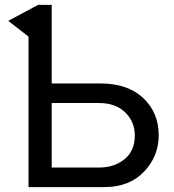

<svg xmlns="http://www.w3.org/2000/svg" viewBox="-20 -765 711 785"><path d="M13.7 -679.7 135.7 -745.1H191.4V-423.8H390.6Q502 -423.8 565.4 -364.3Q628.9 -304.7 628.9 -211.9Q628.9 -126 568.8 -63Q508.8 0 406.2 0H96.7V-615.2ZM191.4 -80.1H386.7Q447.3 -80.1 489.3 -114.3Q531.2 -148.4 531.2 -210.9Q531.2 -266.6 492.2 -305.2Q453.1 -343.8 384.8 -343.8H191.4Z"/></svg>

Font: Gothic A1 Medium
Style: Regular
Weight: 500
Designer: HanYang I&C Co.,Ltd.
Foundry: HanYang I&C Co.,Ltd.
Version: Version 2.50